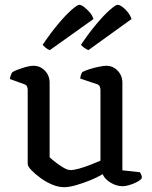

<svg xmlns="http://www.w3.org/2000/svg" viewBox="-20 -773 633 797"><path d="M246 4Q222 4 196 -7Q170 -18 147 -35Q124 -52 109.5 -67.5Q95 -83 95 -92V-400Q95 -408 92 -414.5Q89 -421 79 -424L21 -445Q23 -457 26 -464Q29 -471 32 -474Q48 -483 75.5 -491.5Q103 -500 119 -500Q147 -500 166.5 -479.5Q186 -459 186 -430V-120Q197 -110 212.5 -98Q228 -86 244.5 -76.5Q261 -67 273 -67Q286 -67 308 -73Q330 -79 354 -88.5Q378 -98 397 -106V-400Q397 -408 393.5 -415Q390 -422 381 -424L313 -447Q314 -458 317 -465Q320 -472 322 -474Q333 -480 352 -486Q371 -492 391 -496Q411 -500 421 -500Q449 -500 468.5 -479.5Q488 -459 488 -430V-66L561 -58Q563 -55 566 -48.5Q569 -42 569 -34Q563 -25 548.5 -17.5Q534 -10 517.5 -5Q501 0 490 0Q464 0 439.5 -14.5Q415 -29 406 -50Q385 -37 355.5 -25Q326 -13 296.5 -4.5Q267 4 246 4ZM347 -565Q337 -569 328.5 -575.5Q320 -582 316 -587Q349 -636 380.5 -673.5Q412 -711 436 -732Q460 -753 468 -753Q476 -753 488 -744.5Q500 -736 510.5 -722.5Q521 -709 526 -694ZM187 -565Q179 -567 170 -574.5Q161 -582 157 -587Q190 -636 221.5 -673.5Q253 -711 277 -732Q301 -753 309 -753Q317 -753 329 -744Q341 -735 352.5 -721.5Q364 -708 368 -694Z"/></svg>

Font: Texturina 12pt
Style: Regular
Weight: 400
Designer: Guillermo Torres Carreño
Foundry: Omnibus-Type
Version: Version 1.002